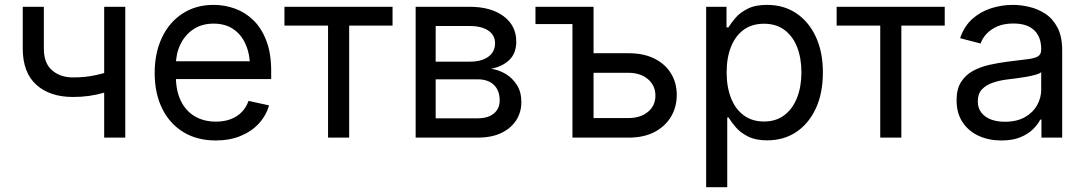

<svg xmlns="http://www.w3.org/2000/svg" viewBox="-20 -567 4470 791"><path d="M280.3 -167.5Q186 -167.5 129.9 -217.5Q73.7 -267.6 73.7 -367.7V-539.1H160.6V-367.7Q160.6 -306.2 194.8 -277.1Q229 -248 280.3 -248Q333 -248 376 -257.8Q418.9 -267.6 461.9 -282.7V-202.6Q433.6 -192.4 405.5 -184.3Q377.4 -176.3 346.9 -171.9Q316.4 -167.5 280.3 -167.5ZM409.2 0V-539.1H496.1V0Z M869.1 11.7Q791 11.7 734.4 -23.4Q677.7 -58.6 647.5 -121.1Q617.2 -183.6 617.2 -266.1Q617.2 -348.6 647.2 -412.1Q677.2 -475.6 732.2 -511.2Q787.1 -546.9 859.9 -546.9Q905.8 -546.9 948.2 -531.5Q990.7 -516.1 1024.4 -483.2Q1058.1 -450.2 1077.6 -398.4Q1097.2 -346.7 1097.2 -274.9V-241.2H673.3V-314.5H1049.8L1010.3 -288.1Q1010.3 -341.3 992.9 -382.3Q975.6 -423.3 942.1 -446.5Q908.7 -469.7 859.9 -469.7Q811.5 -469.7 776.6 -446.3Q741.7 -422.9 723.1 -384Q704.6 -345.2 704.6 -298.8V-252.9Q704.6 -193.8 724.9 -151.9Q745.1 -109.9 782.5 -87.9Q819.8 -65.9 869.6 -65.9Q902.8 -65.9 929.4 -75.7Q956.1 -85.4 975.1 -104.5Q994.1 -123.5 1003.9 -151.4L1088.4 -132.8Q1076.2 -90.3 1045.9 -57.6Q1015.6 -24.9 970.5 -6.6Q925.3 11.7 869.1 11.7Z M1331.5 0V-461.4H1151.9V-539.1H1597.2V-461.4H1418.5V0Z M1692.4 0V-539.1H1913.6Q2002.4 -539.1 2054.7 -500.2Q2106.9 -461.4 2106.9 -395.5Q2106.9 -348.1 2078.9 -320.6Q2050.8 -293 2003.4 -283.7Q2034.7 -279.3 2063 -262.5Q2091.3 -245.6 2109.6 -216.8Q2127.9 -188 2127.9 -146.5Q2127.9 -104 2106.2 -70.8Q2084.5 -37.6 2044.4 -18.8Q2004.4 0 1948.2 0ZM1774.9 -79.6H1948.2Q1990.7 -79.6 2014.6 -99.4Q2038.6 -119.1 2038.6 -153.3Q2038.6 -194.3 2014.6 -217.3Q1990.7 -240.2 1948.2 -240.2H1774.9ZM1774.9 -313H1915Q1964.4 -313 1991.9 -333.3Q2019.5 -353.5 2019.5 -388.7Q2019.5 -422.4 1991.5 -441.2Q1963.4 -460 1913.6 -460H1774.9Z M2186 -467.8V-539.1H2377.4V-467.8ZM2412.1 -347.7H2569.8Q2632.3 -347.7 2676.5 -325.4Q2720.7 -303.2 2744.4 -264.4Q2768.1 -225.6 2768.1 -175.8Q2768.1 -126 2744.4 -86.2Q2720.7 -46.4 2676.5 -23.2Q2632.3 0 2569.8 0H2338.4V-539.1H2425.3V-80.6H2568.8Q2618.2 -80.6 2649.2 -106Q2680.2 -131.3 2680.2 -172.9Q2680.2 -214.8 2649.2 -241Q2618.2 -267.1 2568.8 -267.1H2412.1Z M2889.2 204.1V-539.1H2973.1V-454.1H2981Q2991.7 -472.2 3010.3 -493.7Q3028.8 -515.1 3060.1 -531Q3091.3 -546.9 3140.1 -546.9Q3208.5 -546.9 3260 -512.7Q3311.5 -478.5 3340.8 -416Q3370.1 -353.5 3370.1 -268.6Q3370.1 -183.1 3341.1 -120.4Q3312 -57.6 3260.5 -23.2Q3209 11.2 3140.6 11.2Q3093.3 11.2 3061.8 -4.6Q3030.3 -20.5 3011.5 -42.5Q2992.7 -64.5 2981.4 -83H2976.1V204.1ZM3127.4 -66.4Q3177.2 -66.4 3211.7 -92.8Q3246.1 -119.1 3263.9 -165Q3281.7 -210.9 3281.7 -269Q3281.7 -327.1 3264.2 -372.3Q3246.6 -417.5 3212.2 -443.4Q3177.7 -469.2 3127.4 -469.2Q3077.6 -469.2 3043.5 -444.1Q3009.3 -418.9 2991.5 -374Q2973.6 -329.1 2973.6 -269Q2973.6 -209 2991.5 -163.3Q3009.3 -117.7 3043.9 -92Q3078.6 -66.4 3127.4 -66.4Z M3606.4 0V-461.4H3426.8V-539.1H3872.1V-461.4H3693.4V0Z M4105.5 11.7Q4053.7 11.7 4012 -7.3Q3970.2 -26.4 3945.6 -63.5Q3920.9 -100.6 3920.9 -153.8Q3920.9 -200.2 3939.2 -229Q3957.5 -257.8 3988 -274.7Q4018.6 -291.5 4055.9 -299.8Q4093.3 -308.1 4131.3 -313Q4180.7 -319.3 4210.7 -322.8Q4240.7 -326.2 4255.1 -334.2Q4269.5 -342.3 4269.5 -362.3V-365.7Q4269.5 -398.4 4256.6 -421.9Q4243.7 -445.3 4218.3 -457.8Q4192.9 -470.2 4155.3 -470.2Q4116.7 -470.2 4089.1 -458.3Q4061.5 -446.3 4044.2 -427.5Q4026.9 -408.7 4020 -387.7L3935.5 -409.7Q3952.1 -459 3985.8 -489Q4019.5 -519 4063.2 -533Q4106.9 -546.9 4153.3 -546.9Q4184.6 -546.9 4219.7 -538.8Q4254.9 -530.8 4285.9 -510.7Q4316.9 -490.7 4336.4 -453.9Q4356 -417 4356 -358.9V0H4270.5V-74.2H4265.6Q4256.3 -55.2 4236.3 -35.2Q4216.3 -15.1 4184.1 -1.7Q4151.9 11.7 4105.5 11.7ZM4119.6 -65.4Q4168.9 -65.4 4202.1 -84.2Q4235.4 -103 4252.4 -133.3Q4269.5 -163.6 4269.5 -196.8V-270Q4264.2 -264.2 4247.3 -259.3Q4230.5 -254.4 4208.3 -250.5Q4186 -246.6 4164.3 -243.9Q4142.6 -241.2 4127.4 -239.3Q4096.2 -235.4 4068.8 -225.8Q4041.5 -216.3 4024.9 -198.2Q4008.3 -180.2 4008.3 -149.4Q4008.3 -122.1 4022.7 -103.3Q4037.1 -84.5 4062 -75Q4086.9 -65.4 4119.6 -65.4Z"/></svg>

Font: Inter 18pt
Style: Regular
Weight: 400
Designer: Rasmus Andersson
Foundry: rsms
Version: Version 4.001;git-66647c0bb